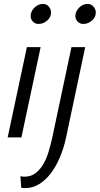

<svg xmlns="http://www.w3.org/2000/svg" viewBox="-20 -700 508 978"><path d="M89 0H19L117 -460H187ZM136 -619Q136 -631 141.5 -642Q147 -653 155.5 -661.5Q164 -670 175.5 -675Q187 -680 199 -680Q217 -680 228.5 -666.5Q240 -653 240 -636Q240 -612 220 -595Q200 -578 177 -578Q159 -578 147.5 -590Q136 -602 136 -619ZM316 3Q305 54 285.5 100.5Q266 147 239.5 182Q213 217 180 237.5Q147 258 109 258Q102 258 96 257.5Q90 257 88 255L84 197Q90 200 105 200Q139 200 163 180.5Q187 161 203 132Q219 103 229 68Q239 33 246 2L344 -460H414ZM364 -619Q364 -642 383 -661Q402 -680 426 -680Q444 -680 456 -666.5Q468 -653 468 -636Q468 -612 448 -595Q428 -578 405 -578Q387 -578 375.5 -590Q364 -602 364 -619Z"/></svg>

Font: Quattrocento Sans
Style: Italic
Weight: 400
Designer: Pablo Impallari
Foundry: Pablo Impallari, Igino Marini, Brenda Gallo
Version: Version 2.000